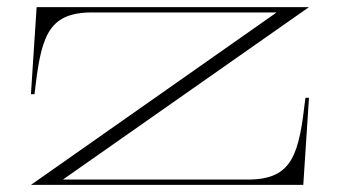

<svg xmlns="http://www.w3.org/2000/svg" viewBox="-20 -520 956 540"><path d="M67 0H833L849 -245H839C821 -89 805 -16 680 -15H157L849 -500H83L67 -255H77C95 -411 111 -484 236 -485H758Z"/></svg>

Font: Sprat Extended Thin
Style: Regular
Weight: 100
Width: 9
Designer: Ethan Nakache
Foundry: Collletttivo
Version: Version 2.000;Glyphs 3.2 (3217)